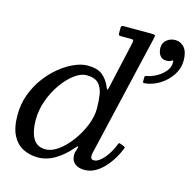

<svg xmlns="http://www.w3.org/2000/svg" viewBox="-113 -894 1022 1018"><g transform="rotate(15 398.0 -385.0)"><path d="M659.5 -721Q659.5 -746 678.8 -763Q698 -780 726.5 -780Q756 -780 776.2 -756.8Q796.5 -733.5 796.5 -686Q796.5 -642.5 771.8 -605.2Q747 -568 708.8 -544.2Q670.5 -520.5 629 -516.5Q623.5 -516 620.5 -516.8Q617.5 -517.5 617.5 -524V-545.5Q617.5 -552.5 621 -554.5Q624.5 -556.5 630 -557Q653 -560.5 680.8 -575.8Q708.5 -591 727.8 -615Q747 -639 744 -667.5Q743.5 -673.5 740.2 -672Q737 -670.5 733 -668Q723.5 -662 707.5 -662Q683 -662 671.2 -679.2Q659.5 -696.5 659.5 -721ZM611.5 -151.5Q582.5 -81 536 -35.5Q489.5 10 438 10Q403 10 383.8 -6.5Q364.5 -23 364.5 -53Q364.5 -64.5 367.2 -72.5Q370 -80.5 371.5 -85Q381 -115.5 359 -89.5Q322.5 -46 276.8 -18Q231 10 182 10Q137.5 10 100.8 -8.2Q64 -26.5 42 -68.2Q20 -110 20 -180Q20 -240 39.5 -293Q59 -346 91.2 -389.2Q123.5 -432.5 162.2 -463.8Q201 -495 240.2 -512Q279.5 -529 312 -529Q366.5 -529 394.2 -506.5Q422 -484 437.5 -446.5Q443 -432.5 445.5 -432.8Q448 -433 451 -445.5L509 -703.5Q511 -712 510.8 -718.5Q510.5 -725 497.5 -725H440Q432 -725 430 -728.5Q428 -732 428 -740V-762Q428 -772 430 -776Q432 -780 441.5 -780H592.5Q608.5 -780 612.8 -777.5Q617 -775 614 -762L457 -89Q456 -85 455.5 -80Q455 -75 455 -71Q455 -52 473 -52Q498 -52 527.2 -86.2Q556.5 -120.5 574.5 -167.5Q576.5 -172.5 578 -174.2Q579.5 -176 584.5 -174L606.5 -166Q612 -164 613.2 -161.5Q614.5 -159 611.5 -151.5ZM418 -320Q418 -362 412.5 -398Q407 -434 386.2 -456Q365.5 -478 320 -478Q288.5 -478 253.8 -452Q219 -426 188.5 -383Q158 -340 139 -287Q120 -234 120 -180Q120 -117 141 -79.5Q162 -42 210 -42Q244 -42 280.5 -68.8Q317 -95.5 348.2 -138.2Q379.5 -181 398.8 -229.2Q418 -277.5 418 -320Z"/></g></svg>

Font: Besley*
Style: Italic
Weight: 400
Italic angle: -13°
Designer: Owen Earl
Foundry: indestructible type*
Version: Version 2.000; ttfautohint (v1.8.3)